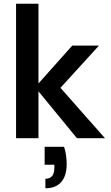

<svg xmlns="http://www.w3.org/2000/svg" viewBox="-20 -740 596 1028"><path d="M392 0 168 -273 367 -496H510L262 -224V-317L542 0ZM66 0V-720H186V0ZM223 268V217Q248 217 259.5 202Q271 187 271 157V142H219V46H323Q331 70 334 94Q337 118 337 138Q337 201 308 234.5Q279 268 223 268Z"/></svg>

Font: DM Sans 24pt SemiBold
Style: Regular
Weight: 600
Designer: Colophon Foundry, Jonny Pinhorn
Foundry: Colophon Foundry
Version: Version 4.004;gftools[0.9.30]